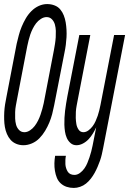

<svg xmlns="http://www.w3.org/2000/svg" viewBox="-42 -702 635 944"><path d="M73 12Q54 12 37.5 5Q21 -2 10 -14.5Q-1 -27 -8 -43.5Q-15 -60 -18 -77.5Q-21 -95 -21.5 -114Q-22 -133 -21 -151.5Q-20 -170 -17 -189Q-14 -208 -10 -227L40 -487Q45 -508 50.5 -529Q56 -550 64.5 -570.5Q73 -591 84.5 -611Q96 -631 112.5 -647.5Q129 -664 149 -673Q169 -682 190 -682Q209 -682 226 -675.5Q243 -669 254 -656Q265 -643 271.5 -626.5Q278 -610 281 -592Q284 -574 285 -555.5Q286 -537 285 -518.5Q284 -500 281.5 -481Q279 -462 275 -443L224 -183Q220 -162 214.5 -141Q209 -120 200.5 -99.5Q192 -79 180 -59Q168 -39 152 -22.5Q136 -6 115 3Q94 12 73 12ZM78 -52Q92 -52 105.5 -61Q119 -70 128.5 -82.5Q138 -95 145 -109Q152 -123 157 -137.5Q162 -152 166 -166.5Q170 -181 173 -195L223 -455Q226 -471 228.5 -487Q231 -503 232 -519Q233 -535 232.5 -550.5Q232 -566 228 -581Q224 -596 213.5 -607Q203 -618 187 -618Q173 -618 159 -609Q145 -600 135.5 -587.5Q126 -575 119 -561Q112 -547 107 -532.5Q102 -518 98.5 -503.5Q95 -489 92 -475L42 -215Q39 -199 36 -183Q33 -167 32.5 -151Q32 -135 32.5 -119.5Q33 -104 37 -89Q41 -74 51.5 -63Q62 -52 78 -52ZM321 222Q302 222 285.5 216.5Q269 211 256.5 199.5Q244 188 237.5 172Q231 156 228 137.5Q225 119 225.5 101Q226 83 229 64H282Q280 74 279.5 84.5Q279 95 279.5 105Q280 115 283 124.5Q286 134 291 142Q296 150 304.5 154Q313 158 324 158Q338 158 351 148.5Q364 139 373 126Q382 113 387.5 99.5Q393 86 398 71.5Q403 57 406.5 43Q410 29 413 15L431 -76Q424 -61 415 -46Q406 -31 394 -18Q382 -5 366 3.5Q350 12 334 12Q317 12 305 1.5Q293 -9 286.5 -23.5Q280 -38 277.5 -55Q275 -72 274.5 -88.5Q274 -105 275 -122.5Q276 -140 278 -157.5Q280 -175 283 -192.5Q286 -210 289 -227L348 -530H402L341 -215Q338 -199 335 -183.5Q332 -168 331 -152.5Q330 -137 330.5 -122Q331 -107 333.5 -92Q336 -77 344.5 -64.5Q353 -52 368 -52Q381 -52 393 -61Q405 -70 413.5 -81.5Q422 -93 428 -106.5Q434 -120 438.5 -133Q443 -146 446 -159Q449 -172 452 -186L519 -530H573L465 27Q462 42 458.5 57.5Q455 73 449.5 88.5Q444 104 437.5 119Q431 134 423 148.5Q415 163 404.5 176.5Q394 190 381 200.5Q368 211 352 216.5Q336 222 321 222Z"/></svg>

Font: Lode Term
Style: Italic
Weight: 400
Italic angle: -11°
Monospace: yes
Designer: Belleve Invis
Foundry: Belleve Invis
Version: Version 29.2.0